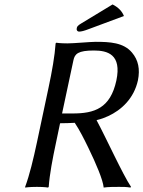

<svg xmlns="http://www.w3.org/2000/svg" viewBox="-20 -840 644 863"><path d="M250 -286C274 -286 296 -287 316 -288C338 -255 358 -215 377 -176C412 -104 443 -31 446 3C466 0 496 0 515 0C535 0 547 0 566 3L569 0C531 -57 459 -216 414 -300C435 -305 451 -311 466 -318C525 -345 582 -397 600 -479C610 -529 602 -570 573 -604C535 -649 473 -652 410 -652C385 -652 313 -645 283 -645C249 -645 233 -648 233 -648L230 -645C226 -588 214 -520 198 -445L146 -200C130 -125 113 -54 93 0V3C93 3 111 0 146 0C180 0 196 3 196 3L199 0C203 -57 216 -125 232 -200ZM402 -613C463 -613 528 -596 503 -478C476 -353 404 -330 307 -330H259L310 -569C316 -598 331 -613 402 -613ZM486 -820 344 -734C329 -725 326 -720 325 -713C323 -705 327 -698 336 -698C345 -698 358 -701 381 -710L537 -768C529 -789 512 -807 486 -820Z"/></svg>

Font: Libertinus Sans
Style: Italic
Weight: 400
Italic angle: -12°
Designer: Philipp H. Poll, Khaled Hosny
Foundry: Caleb Maclennan
Version: Version 7.050;RELEASE